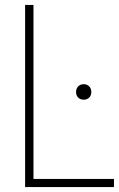

<svg xmlns="http://www.w3.org/2000/svg" viewBox="-20 -760 485 780"><path d="M82 0V-740H116V-33H443V0ZM320 -355Q306.5 -355 297.8 -363.5Q289 -372 289 -386Q289 -400.5 297.8 -409.2Q306.5 -418 320 -418Q333.5 -418 342.2 -409.2Q351 -400.5 351 -386Q351 -372 342.2 -363.5Q333.5 -355 320 -355Z"/></svg>

Font: Encode Sans SC Condensed Thin
Style: Regular
Weight: 100
Width: 3
Designer: Multiple Designers
Foundry: Impallari Type
Version: Version 3.002